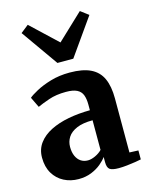

<svg xmlns="http://www.w3.org/2000/svg" viewBox="-128 -945 805 1035"><g transform="rotate(-15 274.0 -427.0)"><path d="M180.5 11Q135.5 11 98.8 -8Q62 -27 40.2 -63.5Q18.5 -100 18.5 -151.5Q18.5 -198 43.8 -232Q69 -266 112.8 -288Q156.5 -310 213.5 -320.8Q270.5 -331.5 334 -332V-363Q334 -396.5 325.5 -418Q317 -439.5 295.5 -450.2Q274 -461 234.5 -461Q179.5 -461 137.8 -446.5Q96 -432 72.5 -421L44.5 -479Q58 -491 91.5 -509.2Q125 -527.5 173.5 -542Q222 -556.5 280.5 -556.5Q353.5 -556.5 397.5 -535Q441.5 -513.5 461.2 -469.8Q481 -426 481 -358.5V-57L530.5 -55V-5Q519 -2.5 497.5 1Q476 4.5 450.8 7.2Q425.5 10 404 10Q368 10 354.2 0Q340.5 -10 340.5 -40.5V-69.5Q329 -52.5 306.5 -33.8Q284 -15 252.2 -2Q220.5 11 180.5 11ZM254.5 -73.5Q273 -73.5 295.8 -84Q318.5 -94.5 334 -110.5V-276Q279 -276 244.8 -261.2Q210.5 -246.5 195 -222.2Q179.5 -198 179.5 -168.5Q179.5 -138.5 189 -117.2Q198.5 -96 215.2 -84.8Q232 -73.5 254.5 -73.5ZM231 -623.5 86 -829 129.5 -863.5 275.5 -726 420 -862.5 464.5 -829 319.5 -623.5Z"/></g></svg>

Font: Merriweather 48pt ExtraBold
Style: Regular
Weight: 800
Version: Version 2.100